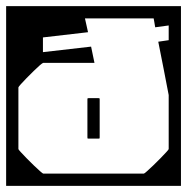

<svg xmlns="http://www.w3.org/2000/svg" viewBox="-40 -606 610 626"><path d="M-20 -358H20Q20 -330.5 20 -314Q20 -297.5 20 -282.2Q20 -267 20 -243Q20 -243 20 -243Q20 -243 20 -243Q20 -243 20 -243Q20 -243 20 -243Q20 -218 20 -205Q20 -192 20 -183.2Q20 -174.5 20 -162.8Q20 -151 20 -128H-20ZM550 -358V-128H510Q510 -151 510 -162.8Q510 -174.5 510 -183.2Q510 -192 510 -205Q510 -218 510 -243Q510 -243 510 -243Q510 -243 510 -243Q510 -243 510 -243Q510 -243 510 -243Q510 -267 510 -282.2Q510 -297.5 510 -314Q510 -330.5 510 -358ZM-20 -279H20V-120Q20 -118.5 27.8 -110Q35.5 -101.5 47 -89.8Q58.5 -78 70.5 -66.5Q82.5 -55 91 -47.5Q99.5 -40 101 -40Q101 -40 101 -40Q101 -40 101 -40Q101 -40 101 -40Q101 -40 118.2 -40Q135.5 -40 161 -40Q186.5 -40 212 -40Q237.5 -40 254.8 -40Q272 -40 272 -40Q272 -30.5 272 -20.2Q272 -10 272 0Q272 0 272 0Q272 0 272 0Q272 0 272 0Q272 0 272 0Q272 0 272 0Q268.5 0 246 0Q223.5 0 190.2 0Q157 0 120.8 0Q84.5 0 52.5 0Q20.5 0 0.2 0Q-20 0 -20 0Q-20 0 -20 0Q-20 0 -20 0Q-20 0 -20 0Q-20 0 -20 0Q-20 0 -20 -20.2Q-20 -40.5 -20 -72.2Q-20 -104 -20 -139.5Q-20 -175 -20 -206.8Q-20 -238.5 -20 -258.8Q-20 -279 -20 -279ZM550 -296H510Q502 -338 493.2 -383Q484.5 -428 476 -470L510 -475Q510 -475 510 -475Q510 -475 510 -475V-523Q510 -523 510 -523Q510 -523 510 -523L466 -517Q464.5 -526 463.2 -533.8Q462 -541.5 461 -546Q461 -546 461 -546Q461 -546 461 -546Q461 -546 461 -546Q445.5 -546 425.8 -546Q406 -546 387.8 -546Q369.5 -546 357.8 -546Q346 -546 346 -546Q346 -546 331.2 -546Q316.5 -546 296.2 -546Q276 -546 259 -546Q242 -546 237 -546Q237 -546 237 -546Q237 -546 237 -546L247 -501L100 -484Q100 -484 100 -484Q100 -484 100 -484V-436Q100 -436 100 -436Q100 -436 100 -436L257 -454L268 -401Q268 -401 268 -401Q268 -401 268 -401Q258.5 -401 239 -401Q219.5 -401 196 -401Q172.5 -401 150.8 -401Q129 -401 115 -401Q101 -401 101 -401Q101 -401 101 -401Q101 -401 101 -401Q101 -401 101 -401Q99 -401 90.2 -393.5Q81.5 -386 69.8 -374.5Q58 -363 46.5 -351.2Q35 -339.5 27.5 -331Q20 -322.5 20 -321Q20 -321 20 -321Q20 -321 20 -321V-287H-20V-586Q-20 -586 -20 -586Q-20 -586 -20 -586Q-20 -586 -20 -586Q-20 -586 -20 -586Q-20 -586 1.5 -586Q23 -586 56.5 -586Q90 -586 128 -586Q166 -586 199.5 -586Q233 -586 254.5 -586Q276 -586 276 -586Q276 -586 276 -586Q276 -586 276 -586Q276 -586 276 -586Q276 -586 276 -586Q276 -586 276 -586Q276 -586 276 -586Q276 -586 276 -586Q276 -586 276 -586Q276 -586 276 -586Q276 -586 276 -586Q276 -586 295.8 -586Q315.5 -586 346.8 -586Q378 -586 413 -586Q448 -586 479.2 -586Q510.5 -586 530.2 -586Q550 -586 550 -586ZM550 -279Q550 -279 550 -258.8Q550 -238.5 550 -206.8Q550 -175 550 -139.5Q550 -104 550 -72.2Q550 -40.5 550 -20.2Q550 0 550 0Q550 0 550 0Q550 0 550 0Q550 0 550 0Q550 0 550 0Q550 0 529.8 0Q509.5 0 477.5 0Q445.5 0 409.2 0Q373 0 339.8 0Q306.5 0 284 0Q261.5 0 258 0Q258 0 258 0Q258 0 258 0Q258 0 258 0Q258 0 258 0Q258 0 258 0Q258 -10 258 -20.2Q258 -30.5 258 -40Q258 -40 275.2 -40Q292.5 -40 318 -40Q343.5 -40 369 -40Q394.5 -40 411.8 -40Q429 -40 429 -40Q429 -40 429 -40Q429 -40 429 -40Q429 -40 429 -40Q430.5 -40 439 -47.5Q447.5 -55 459.5 -66.5Q471.5 -78 483 -89.8Q494.5 -101.5 502.2 -110Q510 -118.5 510 -120V-279ZM245 -158Q245 -158 245 -176.8Q245 -195.5 245 -220Q245 -244.5 245 -263.2Q245 -282 245 -282Q245 -282 245 -282Q245 -282 245 -282Q245 -285 245.5 -285.5Q246 -286 249 -286Q254.5 -286 259.8 -286Q265 -286 270.2 -286Q275.5 -286 281 -286Q284 -286 284.5 -285.5Q285 -285 285 -282Q285 -282 285 -282Q285 -282 285 -282Q285 -282 285 -263.2Q285 -244.5 285 -220Q285 -195.5 285 -176.8Q285 -158 285 -158Q285 -158 285 -158Q285 -158 285 -158Q285 -158 285 -158Q285 -158 285 -158Q285 -158 285 -158Q285 -158 285 -158Q285 -158 285 -158Q285 -155 284.5 -154.5Q284 -154 281 -154Q273 -154 265.2 -154Q257.5 -154 249 -154Q246 -154 245.5 -154.5Q245 -155 245 -158Q245 -158 245 -158Q245 -158 245 -158Q245 -158 245 -158Q245 -158 245 -158Q245 -158 245 -158Q245 -158 245 -158Q245 -158 245 -158Z"/></svg>

Font: Honk
Style: Regular
Weight: 400
Designer: Noopur Datye & Yesha Goshar
Foundry: Ek Type
Version: Version 1.000